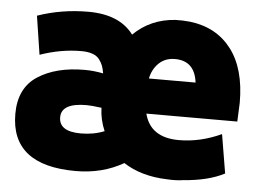

<svg xmlns="http://www.w3.org/2000/svg" viewBox="-46 -616 960 709"><g transform="rotate(5 434.0 -262.0)"><path d="M498 -332H671Q661 -412 588 -412Q552 -412 528.5 -389.5Q505 -367 498 -332ZM258 32Q18 32 18 -159Q18 -255 85.5 -299Q153 -343 259 -343Q293 -343 328 -336Q325 -353 321 -364Q317 -375 308 -387Q299 -399 282 -405Q265 -411 241 -411Q165 -411 88 -384L66 -527Q155 -558 254 -558Q370 -558 422 -488Q485 -550 577 -556Q603 -557 632 -554Q730 -542 785 -470Q840 -398 840 -272Q840 -261 838.5 -236.5Q837 -212 837 -202H500Q522 -115 628 -115Q707 -115 785 -151L809 -7Q750 24 656 31Q631 35 597 33Q501 30 435 -13Q357 32 258 32ZM333 -209Q295 -214 278 -214Q184 -214 184 -161Q184 -108 265 -108Q313 -108 352 -124Q334 -166 333 -209Z"/></g></svg>

Font: Repo
Style: ExtraBold
Weight: 800
Designer: Stefan Peev
Foundry: Context Ltd
Version: Version 001.000